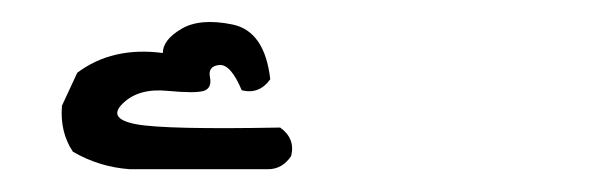

<svg xmlns="http://www.w3.org/2000/svg" viewBox="-20 -555 540 171"><path d="M95.7 -404.3Q68.4 -406.2 44.9 -419.9Q33.2 -437.5 35.2 -460.9L48.8 -490.2Q80.1 -513.7 125 -507.8Q125 -519.5 141.6 -529.3Q158.2 -539.1 187 -533.2Q215.8 -527.3 220.7 -484.4Q210.9 -470.7 195.3 -474.6Q185.5 -498 175.3 -497.1Q165 -496.1 167 -486.3Q168.9 -476.6 161.6 -474.1Q154.3 -471.7 128.9 -474.1Q103.5 -476.6 89.4 -462.9Q75.2 -449.2 101.6 -444.3Q127.9 -439.5 229.5 -441.4Q243.2 -431.6 239.3 -416Q231.4 -404.3 218.8 -404.3Z"/></svg>

Font: JasonHandwriting1
Style: Regular
Weight: 400
Version: Version 1.48.20